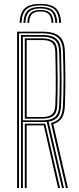

<svg xmlns="http://www.w3.org/2000/svg" viewBox="-20 -962 403 982"><path d="M186.5 -942.2Q241.5 -942.2 266 -919.6Q290.5 -897 292.2 -845H282.5Q281 -893 258.6 -913.6Q236.2 -934.2 186.5 -934.2Q136.8 -934.2 114.2 -913.6Q91.8 -893 90.2 -845H80.5Q82.2 -897 106.8 -919.6Q131.2 -942.2 186.5 -942.2ZM186.5 -926.8Q231.2 -926.8 251.2 -907.8Q271.2 -888.8 272.8 -845H263Q261.8 -884.5 244 -901.6Q226.2 -918.8 186.5 -918.8Q146.8 -918.8 129 -901.6Q111.2 -884.5 109.8 -845H100Q101.5 -888.8 121.5 -907.8Q141.5 -926.8 186.5 -926.8ZM186.5 -911Q221 -911 236.5 -895.6Q252 -880.2 253 -845H243.8Q242.8 -876.2 229.4 -889.8Q216 -903.2 186.5 -903.2Q156.8 -903.2 143.4 -889.8Q130 -876.2 129 -845H119.8Q121 -880.2 136.5 -895.6Q152 -911 186.5 -911ZM67.5 0V-800H197Q234.5 -800 259.6 -790.6Q284.8 -781.2 297.8 -759.1Q310.8 -737 311.8 -698.8Q314.2 -625.8 314.4 -556.9Q314.5 -488 311.8 -420.5Q310.2 -380.2 296.5 -358.8Q282.8 -337.2 252.5 -327.5L327.5 0H317.5L240.8 -333.2Q272.2 -340.5 286.2 -360.8Q300.2 -381 302 -420.5Q305 -489.2 304.9 -558.4Q304.8 -627.5 302 -698.8Q300.8 -733.2 289.1 -753.6Q277.5 -774 254.6 -782.8Q231.8 -791.5 197 -791.5H77.2V0ZM106.8 0V-329.5H193.2Q198.2 -329.5 202.9 -329.5Q207.5 -329.5 211.5 -329.8L287.2 0H277L203.8 -321Q201.2 -320.8 198.6 -320.8Q196 -320.8 193.2 -320.8H116.5V0ZM87.2 0V-783H197Q229 -783 249.8 -774.8Q270.5 -766.5 280.9 -748Q291.2 -729.5 292.2 -698.5Q294.2 -631.8 294.9 -560.6Q295.5 -489.5 292.2 -421.5Q290.5 -383 275.8 -364.1Q261 -345.2 228.8 -340L307.2 0H297.2L219 -338.8Q213.2 -338.5 207.4 -338.2Q201.5 -338 196 -338H97V0ZM97 -346.5H196Q239.5 -346.5 260.1 -363.4Q280.8 -380.2 282.5 -421.8Q285.5 -491.5 285.4 -559.6Q285.2 -627.8 282.5 -697.5Q280.5 -742.2 259 -758.2Q237.5 -774.2 197 -774.2H97ZM106.8 -355V-765.8H197Q234 -765.8 252.9 -751.1Q271.8 -736.5 272.8 -697.5Q274.2 -626.5 274.8 -557.6Q275.2 -488.8 272.8 -421.8Q271.2 -384.8 252.9 -369.9Q234.5 -355 196 -355ZM116.5 -363.5H196Q229.5 -363.5 245.5 -376.8Q261.5 -390 262.8 -422.8Q265.8 -490.5 265.2 -558.6Q264.8 -626.8 262.8 -697.5Q262 -730.8 246.1 -744Q230.2 -757.2 197 -757.2H116.5Z"/></svg>

Font: Big Shoulders Inline Text ExtraLight
Style: Regular
Weight: 250
Version: Version 2.002